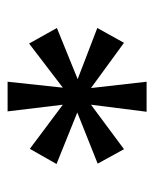

<svg xmlns="http://www.w3.org/2000/svg" viewBox="31 -806 415 518"><g transform="rotate(90 239.0 -547.5)"><path d="M263 -585 383 -674 422 -603 284 -548 423 -492 382 -420 263 -509 281 -360H201L217 -509L98 -418L56 -493L194 -549L56 -602L96 -674L218 -585L201 -735H282Z"/></g></svg>

Font: Albert Sans Medium
Style: Regular
Weight: 500
Designer: Andreas Rasmussen
Foundry: a.Foundry
Version: Version 1.025